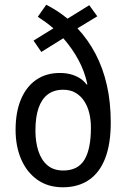

<svg xmlns="http://www.w3.org/2000/svg" viewBox="-20 -783 534 813"><path d="M176 -763Q199 -751 221.5 -736.5Q244 -722 266 -704L358 -761L392 -714L308 -663Q353 -615 384.5 -555Q416 -495 432.5 -422.5Q449 -350 449 -264Q449 -174 425.5 -113Q402 -52 356.5 -21Q311 10 246 10Q183 10 138 -22Q93 -54 69.5 -109Q46 -164 46 -233Q46 -309 69 -363Q92 -417 134 -445.5Q176 -474 233 -474Q258 -474 279 -468.5Q300 -463 317 -452.5Q334 -442 347 -425L350 -426Q338 -482 311.5 -530.5Q285 -579 248 -621L155 -563L122 -611L206 -663Q190 -677 173.5 -689Q157 -701 140 -712ZM248 -403Q208 -403 182 -383Q156 -363 143 -325Q130 -287 130 -230Q130 -182 142.5 -143.5Q155 -105 181 -83Q207 -61 248 -61Q310 -61 337.5 -106.5Q365 -152 365 -242Q365 -275 358 -304Q351 -333 336.5 -355Q322 -377 300 -390Q278 -403 248 -403Z"/></svg>

Font: Noto Sans Condensed
Style: Regular
Weight: 400
Width: 3
Version: Version 2.013